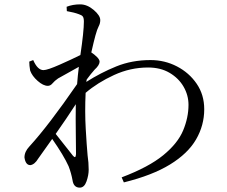

<svg xmlns="http://www.w3.org/2000/svg" viewBox="-20 -811 1040 879"><path d="M314 -98Q320 -91 323.5 -92Q327 -93 328 -105Q328 -142 327 -203.5Q326 -265 327 -334Q285 -269 235 -198Q286 -133 314 -98ZM377 -447 375 -436Q441 -478 512.5 -507Q584 -536 669 -536Q734 -536 790 -507Q846 -478 880.5 -427.5Q915 -377 915 -311Q915 -237 877.5 -172.5Q840 -108 758.5 -58Q677 -8 547 24L537 1Q661 -46 727.5 -100.5Q794 -155 818.5 -214Q843 -273 843 -331Q843 -375 820.5 -414Q798 -453 756.5 -477.5Q715 -502 658 -502Q577 -502 502 -467.5Q427 -433 372 -386Q368 -299 372.5 -221Q377 -143 381 -100Q386 -67 386 -34Q386 -9 376 19.5Q366 48 345 48Q317 48 312 14Q306 -19 294 -50Q272 -99 219 -175Q184 -125 155 -85Q139 -58 119 -55Q97 -55 92 -90Q92 -117 115 -141Q202 -236 333 -426Q336 -466 341 -505Q288 -476 246 -452Q230 -441 220.5 -429.5Q211 -418 199 -418Q178 -418 152.5 -440.5Q127 -463 118 -488Q114 -511 114 -529L132 -536Q152 -490 179 -490Q197 -490 253.5 -515Q310 -540 348 -559Q364 -667 364 -712Q364 -729 359 -735.5Q354 -742 341 -746Q320 -754 286 -760L285 -780Q313 -791 347 -791Q379 -791 409 -765.5Q439 -740 439 -719Q439 -704 432 -691Q425 -678 417 -649Q410 -624 398 -571Q412 -562 424 -550Q436 -538 436 -528Q435 -512 413 -492Q396 -473 377 -447Z"/></svg>

Font: Han-Nom Khai
Style: Regular
Weight: 400
Version: Version 1.200;June 22, 2023;FontCreator 14.0.0.2814 64-bit